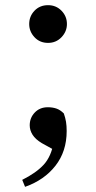

<svg xmlns="http://www.w3.org/2000/svg" viewBox="-20 -542 372 743"><path d="M77 181 66 154Q120 127 149 95.5Q178 64 188 8L200 44L142 12Q117 -3 106 -20.5Q95 -38 95 -57Q95 -86 114.5 -106.5Q134 -127 165 -127Q183 -127 198 -122Q213 -117 227 -103Q233 -86 235.5 -70.5Q238 -55 238 -35Q238 44 194.5 99.5Q151 155 77 181ZM166 -376Q134 -376 113.5 -398Q93 -420 93 -449Q93 -479 113.5 -500.5Q134 -522 166 -522Q197 -522 218 -500.5Q239 -479 239 -449Q239 -420 218 -398Q197 -376 166 -376Z"/></svg>

Font: Noto Serif KR SemiBold
Style: Regular
Weight: 600
Designer: Ryoko NISHIZUKA 西塚涼子 (kana & ideographs); Frank Grießhammer (Latin, Greek & Cyrillic); Wenlong ZHANG 张文龙 (bopomofo); San
Foundry: Adobe
Version: Version 2.003-H1;hotconv 1.1.1;makeotfexe 2.6.0